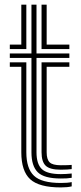

<svg xmlns="http://www.w3.org/2000/svg" viewBox="-20 -790 346 818"><path d="M239.2 -29.5Q168.2 -29.5 141.1 -56Q114 -82.5 114 -141.2V-543.2H21.8V-562.2H114V-770H135.5V-562.2H275.5V-543.2H135.5V-141.2Q135.5 -91.5 158 -69.9Q180.5 -48.2 239.2 -48.2Q250.5 -48.2 261.9 -48.9Q273.2 -49.5 285.5 -50.8V-32.5Q275.5 -30.8 264.1 -30.1Q252.8 -29.5 239.2 -29.5ZM239.2 8.5Q146.8 8.5 108.8 -26.2Q70.8 -61 70.8 -141.2V-505.5H21.8V-524.5H92.2V-141.2Q92.2 -72.2 124.6 -41.4Q157 -10.5 239.2 -10.5Q253 -10.5 264.6 -11.4Q276.2 -12.2 285.5 -14.2V4Q267.8 8.5 239.2 8.5ZM239.2 -67Q192.2 -67 174.6 -84.1Q157 -101.2 157 -141.2V-524.5H275.5V-505.5H178.8V-141.2Q178.8 -111 191.4 -98.5Q204 -86 239.2 -86Q257.5 -86 268.9 -86.4Q280.2 -86.8 285.5 -87.5V-69.5Q277.5 -68.5 266.2 -67.8Q255 -67 239.2 -67ZM21.8 -581V-600H70.8V-770H92.2V-581ZM157 -581V-770H178.8V-600H275.5V-581Z"/></svg>

Font: Big Shoulders Inline Display Thin
Style: Bold
Weight: 700
Version: Version 2.002